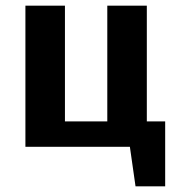

<svg xmlns="http://www.w3.org/2000/svg" viewBox="-20 -520 640 680"><path d="M440 0 460 140H565V-90H500V-500H360V-90H210V-500H70V0Z"/></svg>

Font: Scada
Style: Bold
Weight: 700
Designer: Jovanny Lemonad
Foundry: Jovanny Lemonad
Version: Version 3.005